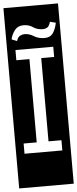

<svg xmlns="http://www.w3.org/2000/svg" viewBox="-82 -951 483 1199"><g transform="rotate(-5 159.0 -352.0)"><path d="M-12 213V-917H330V213ZM306 -798 270 -807Q262 -779 249 -772Q236 -765 223 -765Q187 -765 162 -782.5Q137 -800 104 -800Q66 -800 46 -772Q26 -744 22 -718L55 -705Q62 -729 76.5 -736.5Q91 -744 105 -744Q134 -744 162 -726.5Q190 -709 228 -709Q264 -709 281 -733.5Q298 -758 306 -798ZM40 0H277V-64H196V-586H277V-650H40V-586H122V-64H40Z"/></g></svg>

Font: Zilla Slab Highlight Regular
Style: Regular
Weight: 400
Designer: Typotheque Type Foundry
Foundry: Typotheque type foundry
Version: Version 1.1; 2017; ttfautohint (v1.6)